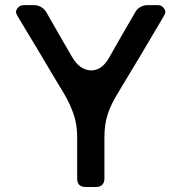

<svg xmlns="http://www.w3.org/2000/svg" viewBox="-20 -744 725 764"><path d="M234.4 -372.1Q260.7 -327.1 273.4 -288.1Q287.1 -249 287.1 -198.2Q287.1 -143.6 287.1 -33.2Q287.1 -17.6 294.9 -8.8Q303.7 0 320.3 0Q334 0 362.3 0Q378.9 0 386.7 -8.8Q395.5 -17.6 395.5 -33.2Q395.5 -87.9 395.5 -198.2Q395.5 -249 408.2 -288.1Q420.9 -328.1 448.2 -372.1Q494.1 -449.2 541 -526.4Q586.9 -604.5 632.8 -681.6Q637.7 -689.5 637.7 -697.3Q637.7 -704.1 632.8 -710Q624 -723.6 608.4 -723.6Q594.7 -723.6 567.4 -723.6Q551.8 -723.6 538.1 -715.8Q524.4 -708 517.6 -694.3Q491.2 -648.4 464.8 -603.5Q439.5 -558.6 413.1 -512.7Q383.8 -461.9 339.8 -463.9Q295.9 -466.8 266.6 -517.6Q241.2 -561.5 215.8 -605.5Q190.4 -650.4 165 -694.3Q157.2 -708 143.6 -715.8Q130.9 -723.6 115.2 -723.6Q101.6 -723.6 73.2 -723.6Q58.6 -723.6 48.8 -710Q43.9 -704.1 43.9 -697.3Q43.9 -689.5 48.8 -681.6Q95.7 -604.5 141.6 -527.3Q187.5 -449.2 234.4 -372.1Z"/></svg>

Font: DeepSea
Style: Medium
Weight: 500
Designer: Stem
Version: Version 3.019;git-0a5106e0b